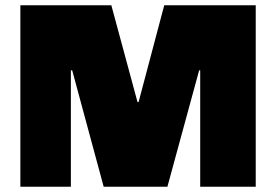

<svg xmlns="http://www.w3.org/2000/svg" viewBox="-20 -706 1044 726"><path d="M57 0V-686H401L500 -320H504L601 -686H947V0H737V-440H733L613 0H372L253 -440H248V0Z"/></svg>

Font: Chivo Medium Black
Style: Regular
Weight: 900
Version: Version 2.002